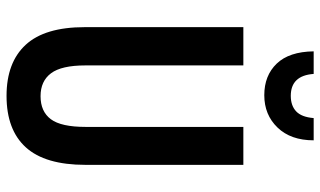

<svg xmlns="http://www.w3.org/2000/svg" viewBox="-216 -753 979 587"><g transform="rotate(90 273.5 -459.5)"><path d="M484 -231Q484 -108 430.5 -49Q377 10 273 10Q171 10 117 -48.5Q63 -107 63 -229V-714H180V-231Q180 -158 204 -126Q228 -94 274 -94Q321 -94 344.5 -125.5Q368 -157 368 -232V-714H484ZM409 -929Q409 -859 370 -818.5Q331 -778 271 -778Q211 -778 174.5 -816Q138 -854 137 -929H206Q211 -859 273 -859Q303 -859 320.5 -875.5Q338 -892 341 -929Z"/></g></svg>

Font: Noto Sans Devanagari UI ExtraCondensed SemiBold
Style: Regular
Weight: 600
Width: 2
Designer: Jelle Bosma - Monotype Design Team
Foundry: Monotype Imaging Inc.
Version: Version 2.004; ttfautohint (v1.8.4.7-5d5b)